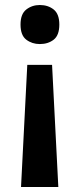

<svg xmlns="http://www.w3.org/2000/svg" viewBox="-20 -566 320 767"><path d="M217 -468Q217 -425 194.5 -407.5Q172 -390 139 -390Q108 -390 85 -407.5Q62 -425 62 -468Q62 -510 85 -528Q108 -546 139 -546Q172 -546 194.5 -528Q217 -510 217 -468ZM89 -307H188L213 181H64Z"/></svg>

Font: Noto Sans Sora Sompeng Semi
Style: Bold
Weight: 700
Designer: Monotype Design Team. David Williams.
Foundry: Monotype Imaging Inc.
Version: Version 2.101; ttfautohint (v1.8.4.7-5d5b)